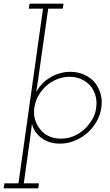

<svg xmlns="http://www.w3.org/2000/svg" viewBox="-74 -770 594 1040"><path d="M-50 223 -54 250H133L137 223H55L93 -50Q95 -63 96 -74.5Q97 -86 99 -99Q111 -52 151.5 -22Q192 8 252 8Q292 8 330 -7.5Q368 -23 398 -49Q428 -75 448.5 -110.5Q469 -146 475 -187Q481 -227 470.5 -262.5Q460 -298 438 -325Q415 -351 381 -366Q347 -381 307 -381Q277 -381 248.5 -372.5Q220 -364 196 -349Q171 -334 153 -314.5Q135 -295 122 -273Q124 -287 126.5 -300.5Q129 -314 131 -329L187 -723H266L270 -750H86L82 -723H159L26 223ZM447 -187Q443 -152 425 -122Q407 -92 382 -69Q356 -45 323.5 -32Q291 -19 256 -19Q220 -19 191.5 -32Q163 -45 144 -69Q125 -92 116 -122Q107 -152 112 -187Q117 -222 134.5 -252.5Q152 -283 178 -306Q203 -328 235.5 -341Q268 -354 303 -354Q337 -354 365.5 -341.5Q394 -329 414 -307Q434 -284 443 -253Q452 -222 447 -187Z"/></svg>

Font: Josefin Slab Thin Light
Style: Italic
Weight: 300
Italic angle: -12°
Version: Version 2.000